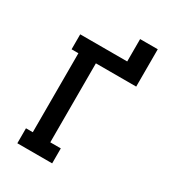

<svg xmlns="http://www.w3.org/2000/svg" viewBox="-209 -1004 1017 1122"><g transform="rotate(30 300.0 -443.0)"><path d="M85 0V-101H131V-634H85V-735H402V-886H521V-634H249V-101H320V0Z"/></g></svg>

Font: Iosevka Etoile
Style: Bold
Weight: 700
Designer: Belleve Invis
Foundry: Belleve Invis
Version: Version 28.1.0; ttfautohint (v1.8.4)